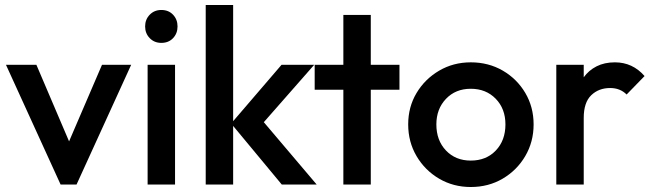

<svg xmlns="http://www.w3.org/2000/svg" viewBox="-20 -740 2615 770"><path d="M223 0 4 -480H126L257 -173L389 -480H506L287 0Z M627 -568Q599 -568 580.5 -587Q562 -606 562 -634Q562 -662 580.5 -681Q599 -700 627 -700Q656 -700 674 -681Q692 -662 692 -634Q692 -606 674 -587Q656 -568 627 -568ZM572 0V-480H682V0Z M805 0V-720H915V-254L1109 -480H1240L1038 -250L1250 0H1110L915 -235V0Z M1357 0V-380H1242V-480H1357V-680H1467V-480H1582V-380H1467V0Z M1868 10Q1798 10 1741 -23.5Q1684 -57 1650.5 -114Q1617 -171 1617 -241Q1617 -311 1650.5 -367Q1684 -423 1741 -456.5Q1798 -490 1868 -490Q1939 -490 1996 -457Q2053 -424 2086.5 -367.5Q2120 -311 2120 -241Q2120 -171 2086.5 -114Q2053 -57 1996 -23.5Q1939 10 1868 10ZM1868 -96Q1930 -96 1968.5 -136.5Q2007 -177 2007 -241Q2007 -304 1968 -344Q1929 -384 1868 -384Q1807 -384 1768.5 -343.5Q1730 -303 1730 -241Q1730 -177 1768.5 -136.5Q1807 -96 1868 -96Z M2211 0V-480H2321V-430Q2341 -458 2372.5 -474Q2404 -490 2446 -490Q2517 -490 2565 -435L2493 -361Q2467 -387 2427 -387Q2381 -387 2351 -358Q2321 -329 2321 -267V0Z"/></svg>

Font: Outfit Medium
Style: Regular
Weight: 500
Designer: Rodrigo Fuenzalida
Foundry: fragTYPE
Version: Version 1.100; ttfautohint (v1.8.4.7-5d5b);gftools[0.9.27]